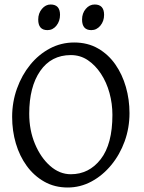

<svg xmlns="http://www.w3.org/2000/svg" viewBox="-20 -819 640 854"><path d="M34 -299Q34 -365 55.5 -425Q77 -485 114.5 -531Q152 -577 202 -603.5Q252 -630 310 -630Q370 -630 416 -603.5Q462 -577 493 -532.5Q524 -488 540 -432Q556 -376 556 -316Q556 -250 534.5 -190.5Q513 -131 474.5 -84.5Q436 -38 386.5 -11.5Q337 15 281 15Q223 15 177 -11Q131 -37 99 -81Q67 -125 50.5 -181Q34 -237 34 -299ZM480 -308Q480 -358 467 -405.5Q454 -453 429 -491Q404 -529 370.5 -551.5Q337 -574 295 -574Q208 -574 159 -503.5Q110 -433 110 -313Q110 -240 135.5 -179Q161 -118 203 -81Q245 -44 295 -44Q376 -44 428 -111Q480 -178 480 -308ZM191 -685Q150 -685 150 -732Q150 -760 166.5 -779.5Q183 -799 205 -799Q247 -799 247 -753Q247 -725 231 -705Q215 -685 191 -685ZM386 -685Q345 -685 345 -732Q345 -760 361.5 -779.5Q378 -799 401 -799Q443 -799 443 -753Q443 -725 426.5 -705Q410 -685 386 -685Z"/></svg>

Font: ChillKai
Style: Regular
Weight: 400
Designer: ChillType
Foundry: 寒蝉字型
Version: Version 2.000